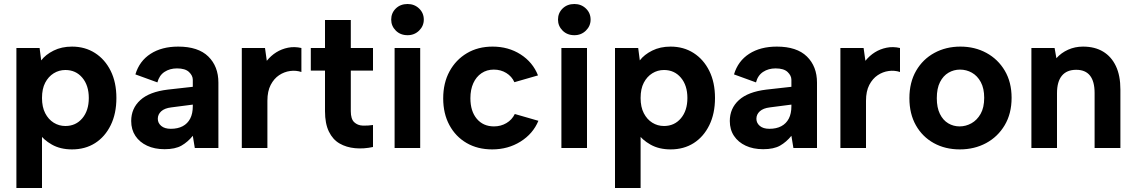

<svg xmlns="http://www.w3.org/2000/svg" viewBox="-20 -740 5676 960"><path d="M174 -75 190 -77V200H62V-500H178L186 -438Q208 -467 248 -487Q288 -507 340 -507Q405 -507 455 -475Q505 -443 533.5 -385.5Q562 -328 562 -250Q562 -172 533.5 -114Q505 -56 455.5 -24.5Q406 7 340 7Q282 7 239.5 -17Q197 -41 174 -75ZM424 -250Q424 -313 391.5 -351.5Q359 -390 307 -390Q275 -390 248.5 -373.5Q222 -357 206 -326.5Q190 -296 190 -250Q190 -205 206 -174Q222 -143 248.5 -126.5Q275 -110 307 -110Q359 -110 391.5 -148.5Q424 -187 424 -250Z M954 0 944 -61Q919 -30 887.5 -12Q856 6 803 6Q753 6 715.5 -11.5Q678 -29 657 -60.5Q636 -92 636 -135Q636 -198 681.5 -239.5Q727 -281 819 -292L944 -306V-341Q944 -362 925 -380Q906 -398 865 -398Q829 -398 802.5 -380.5Q776 -363 767 -328L657 -368Q677 -435 733 -471Q789 -507 871 -507Q971 -507 1021.5 -457.5Q1072 -408 1072 -327V0ZM944 -217 836 -203Q803 -199 786 -183.5Q769 -168 769 -146Q769 -125 786 -110.5Q803 -96 834 -96Q869 -96 893.5 -109Q918 -122 931 -147Q944 -172 944 -209Z M1189 -500H1305L1314 -436Q1335 -462 1361.5 -478.5Q1388 -495 1420 -501.5Q1452 -508 1487 -500V-380Q1460 -389 1430.5 -385Q1401 -381 1375.5 -364Q1350 -347 1333.5 -315.5Q1317 -284 1317 -236V0H1189Z M1605 -500V-640H1734V-500H1845V-387H1734V-184Q1734 -145 1751 -129Q1768 -113 1793.5 -112Q1819 -111 1845 -115V-5Q1799 5 1755.5 1Q1712 -3 1678 -22.5Q1644 -42 1624.5 -82Q1605 -122 1605 -184V-387H1534V-500Z M1953 -500H2081V0H1953ZM2018 -564Q1982 -564 1959 -587Q1936 -610 1936 -642Q1936 -675 1959 -697.5Q1982 -720 2018 -720Q2052 -720 2075.5 -697.5Q2099 -675 2099 -642Q2099 -610 2075.5 -587Q2052 -564 2018 -564Z M2441 7Q2368 7 2313 -25Q2258 -57 2227 -114.5Q2196 -172 2196 -248Q2196 -325 2227.5 -383Q2259 -441 2314.5 -474Q2370 -507 2443 -507Q2522 -507 2583 -468Q2644 -429 2670 -363L2552 -329Q2539 -358 2511.5 -375Q2484 -392 2449 -392Q2414 -392 2387.5 -374Q2361 -356 2346.5 -324Q2332 -292 2332 -249Q2332 -184 2364 -146Q2396 -108 2450 -108Q2484 -108 2512 -124.5Q2540 -141 2554 -170L2672 -136Q2645 -71 2582.5 -32Q2520 7 2441 7Z M2787 -500H2915V0H2787ZM2852 -564Q2816 -564 2793 -587Q2770 -610 2770 -642Q2770 -675 2793 -697.5Q2816 -720 2852 -720Q2886 -720 2909.5 -697.5Q2933 -675 2933 -642Q2933 -610 2909.5 -587Q2886 -564 2852 -564Z M3167 -75 3183 -77V200H3055V-500H3171L3179 -438Q3201 -467 3241 -487Q3281 -507 3333 -507Q3398 -507 3448 -475Q3498 -443 3526.5 -385.5Q3555 -328 3555 -250Q3555 -172 3526.5 -114Q3498 -56 3448.5 -24.5Q3399 7 3333 7Q3275 7 3232.5 -17Q3190 -41 3167 -75ZM3417 -250Q3417 -313 3384.5 -351.5Q3352 -390 3300 -390Q3268 -390 3241.5 -373.5Q3215 -357 3199 -326.5Q3183 -296 3183 -250Q3183 -205 3199 -174Q3215 -143 3241.5 -126.5Q3268 -110 3300 -110Q3352 -110 3384.5 -148.5Q3417 -187 3417 -250Z M3947 0 3937 -61Q3912 -30 3880.5 -12Q3849 6 3796 6Q3746 6 3708.5 -11.5Q3671 -29 3650 -60.5Q3629 -92 3629 -135Q3629 -198 3674.5 -239.5Q3720 -281 3812 -292L3937 -306V-341Q3937 -362 3918 -380Q3899 -398 3858 -398Q3822 -398 3795.5 -380.5Q3769 -363 3760 -328L3650 -368Q3670 -435 3726 -471Q3782 -507 3864 -507Q3964 -507 4014.5 -457.5Q4065 -408 4065 -327V0ZM3937 -217 3829 -203Q3796 -199 3779 -183.5Q3762 -168 3762 -146Q3762 -125 3779 -110.5Q3796 -96 3827 -96Q3862 -96 3886.5 -109Q3911 -122 3924 -147Q3937 -172 3937 -209Z M4182 -500H4298L4307 -436Q4328 -462 4354.5 -478.5Q4381 -495 4413 -501.5Q4445 -508 4480 -500V-380Q4453 -389 4423.5 -385Q4394 -381 4368.5 -364Q4343 -347 4326.5 -315.5Q4310 -284 4310 -236V0H4182Z M4779 7Q4706 7 4649 -24.5Q4592 -56 4559.5 -113.5Q4527 -171 4527 -249Q4527 -328 4560.5 -386Q4594 -444 4652 -475.5Q4710 -507 4782 -507Q4854 -507 4912 -475.5Q4970 -444 5004 -386.5Q5038 -329 5038 -251Q5038 -172 5003.5 -114Q4969 -56 4910.5 -24.5Q4852 7 4779 7ZM4778 -108Q4809 -108 4837 -123.5Q4865 -139 4883 -170.5Q4901 -202 4901 -251Q4901 -298 4884 -329.5Q4867 -361 4839.5 -376.5Q4812 -392 4780 -392Q4749 -392 4722.5 -376.5Q4696 -361 4680 -329.5Q4664 -298 4664 -249Q4664 -202 4679.5 -170.5Q4695 -139 4721 -123.5Q4747 -108 4778 -108Z M5137 -500H5253L5262 -449Q5286 -476 5320.5 -491.5Q5355 -507 5395 -507Q5454 -507 5495.5 -482Q5537 -457 5559.5 -409.5Q5582 -362 5582 -292V0H5453V-275Q5453 -333 5430 -362Q5407 -391 5361 -391Q5314 -391 5289.5 -361.5Q5265 -332 5265 -274V0H5137Z"/></svg>

Font: Albert Sans
Style: Bold
Weight: 700
Designer: Andreas Rasmussen
Foundry: a.Foundry
Version: Version 1.025